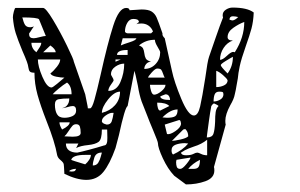

<svg xmlns="http://www.w3.org/2000/svg" viewBox="-20 -480 793 507"><path d="M650 -447Q649 -423 644 -404.5Q639 -386 629 -358Q617 -324 613 -305Q609 -286 608 -273Q606 -264 604.5 -253.5Q603 -243 600 -231Q598 -219 588 -202Q575 -178 575 -161Q575 -154 576 -151L545 -39Q546 -36 546 -30Q546 -10 522.5 -1.5Q499 7 471 7L440 -16Q423 -34 410 -62Q397 -90 397 -102Q397 -106 385 -134.5Q373 -163 369 -174L354 -212Q348 -229 344 -254Q337 -288 335 -293L317 -200Q310 -197 294 -123L285 -89Q270 -47 253 -26Q236 -5 208 -5Q183 -5 150 -21L149 -39Q149 -47 146.5 -50.5Q144 -54 138.5 -58.5Q133 -63 131 -70Q125 -105 103 -160Q87 -201 79 -230Q71 -259 71 -288Q62 -288 59 -291Q56 -294 55 -301.5Q54 -309 51 -317Q47 -328 39 -346Q27 -375 21.5 -392.5Q16 -410 14 -434Q14 -440 16.5 -449.5Q19 -459 21 -459H94Q101 -459 120 -427.5Q139 -396 157 -359Q175 -322 175 -317L205 -231Q207 -220 209.5 -208.5Q212 -197 212 -194H218Q223 -194 229.5 -217Q236 -240 246 -284Q264 -365 279 -412Q294 -459 313 -459Q322 -459 322 -453Q348 -455 354 -455Q372 -455 380.5 -449.5Q389 -444 393.5 -434Q398 -424 409 -392V-389Q409 -385 415 -379L434 -293Q440 -264 458.5 -219.5Q477 -175 492 -175Q503 -175 508.5 -199Q514 -223 522 -274Q528 -319 532 -330Q539 -350 550 -382Q561 -414 569 -434Q568 -436 568 -440Q568 -449 576.5 -454.5Q585 -460 594 -460Q633 -460 650 -447ZM586 -428Q592 -426 593 -426Q600 -426 609 -435Q601 -437 595 -437Q586 -437 586 -428ZM69 -379Q74 -379 85 -382Q96 -385 101 -385L83 -429Q79 -434 39 -434Q42 -421 46 -414.5Q50 -408 60 -408Q62 -408 70 -410Q68 -409 63.5 -401.5Q59 -394 57 -392V-389Q57 -379 69 -379ZM310 -397Q310 -395 312.5 -393.5Q315 -392 317 -392H379L384 -397Q380 -407 372 -412.5Q364 -418 353 -418Q344 -418 340 -416L347 -422Q346 -427 342 -428.5Q338 -430 332 -430Q322 -430 316 -419.5Q310 -409 310 -397ZM625 -422Q611 -417 596 -406.5Q581 -396 581 -382Q581 -373 595 -373Q580 -368 570.5 -353.5Q561 -339 561 -322Q568 -322 579 -332.5Q590 -343 596 -343L600 -342Q625 -381 625 -422ZM340 -379H304L299 -360Q305 -363 322.5 -368.5Q340 -374 340 -379ZM361 -340Q362 -331 365 -325.5Q368 -320 379 -317Q371 -317 366 -311Q361 -305 361 -298Q379 -298 391 -311Q403 -324 403 -342Q403 -345 396 -356.5Q389 -368 389 -375Q365 -375 347 -360Q355 -357 357.5 -352.5Q360 -348 361 -340ZM76 -342Q77 -344 83 -352.5Q89 -361 89 -367H63Q63 -352 76 -342ZM113 -360 94 -342H127Q127 -350 113 -360ZM317 -348Q289 -348 289 -335H317ZM595 -330Q589 -327 576 -319Q563 -311 563 -308Q563 -304 581 -286Q595 -305 595 -330ZM116 -249Q119 -249 130.5 -258.5Q142 -268 150 -275Q141 -275 128.5 -277.5Q116 -280 113 -286Q122 -293 130.5 -304Q139 -315 139 -323H80Q80 -305 92 -277Q104 -249 116 -249ZM285 -323V-317L299 -323ZM308 -312Q296 -312 284.5 -304Q273 -296 273 -284Q273 -282 276.5 -276.5Q280 -271 280 -268Q280 -266 273 -256.5Q266 -247 266 -240Q288 -240 298 -263.5Q308 -287 308 -312ZM371 -275H415Q413 -278 410.5 -285.5Q408 -293 405.5 -296Q403 -299 395 -299Q390 -299 380.5 -288.5Q371 -278 371 -275ZM581 -268Q579 -273 568.5 -282Q558 -291 551 -293V-250Q562 -250 571.5 -254.5Q581 -259 581 -268ZM119 -231H169Q169 -253 157 -262Q147 -256 135 -246Q123 -236 119 -231ZM387 -230Q395 -230 406 -239Q417 -248 417 -256H376Q376 -249 379 -239.5Q382 -230 387 -230ZM297 -238Q282 -238 265.5 -217.5Q249 -197 249 -182Q270 -187 283.5 -202Q297 -217 297 -238ZM570 -231Q570 -236 567.5 -237Q565 -238 559 -238Q550 -238 547 -231Q544 -224 544 -212Q553 -212 561.5 -217Q570 -222 570 -231ZM417 -231Q415 -230 410.5 -228.5Q406 -227 403 -225Q405 -216 429 -216Q429 -222 426 -226.5Q423 -231 417 -231ZM150 -169Q162 -169 171.5 -173.5Q181 -178 181 -188Q181 -200 172 -200Q167 -200 157.5 -197Q148 -194 138 -194Q150 -194 156.5 -201Q163 -208 163 -220Q145 -220 135 -218Q125 -216 125 -204Q125 -188 130.5 -178.5Q136 -169 150 -169ZM403 -188 427 -200Q419 -209 395 -209Q395 -201 397 -194.5Q399 -188 403 -188ZM548 -158Q548 -174 549.5 -184Q551 -194 557 -200Q557 -201 552.5 -203.5Q548 -206 545 -207Q543 -206 541 -204Q539 -202 538 -200Q535 -185 532 -163Q529 -141 527 -126L526 -117Q540 -117 543.5 -126.5Q547 -136 548 -158ZM409 -170 421 -169Q436 -169 442.5 -173Q449 -177 449 -191Q430 -191 409 -170ZM280 -182H276Q269 -182 259 -175Q249 -168 249 -160Q249 -154 262 -151Q272 -151 275 -159.5Q278 -168 280 -182ZM458 -154Q458 -155 457 -159Q456 -163 453 -163L415 -151L421 -126Q429 -124 443.5 -134Q458 -144 458 -154ZM164 -157H137Q137 -149 144 -138Q164 -148 164 -157ZM150 -120 172 -119Q193 -119 193 -129Q193 -139 191 -145.5Q189 -152 181 -152Q175 -152 171 -147.5Q167 -143 160.5 -133Q154 -123 150 -120ZM464 -138 434 -108Q440 -108 456 -111.5Q472 -115 477 -120Q477 -128 473.5 -134Q470 -140 468 -139ZM263 -138H249Q249 -112 240.5 -105.5Q232 -99 213 -97Q192 -95 181 -89L187 -101H154Q154 -89 162 -83Q170 -77 184 -77Q194 -79 215 -84.5Q236 -90 255 -96Q264 -96 263.5 -116Q263 -136 263 -138ZM527 -111Q512 -99 492 -93Q489 -92 478.5 -88Q468 -84 458 -77Q459 -70 471 -70Q484 -70 490.5 -73.5Q497 -77 501 -77Q504 -77 511 -73.5Q518 -70 527 -70ZM437 -72Q463 -84 477 -101L468 -102Q455 -102 444 -98Q433 -94 433 -83Q433 -75 437 -72ZM249 -77H246Q233 -76 229 -63.5Q225 -51 225 -43Q235 -43 239.5 -50.5Q244 -58 246 -66Q248 -74 249 -77ZM220 -71H205Q172 -71 168 -58Q168 -57 205 -46Q211 -51 215.5 -58Q220 -65 220 -71ZM483 -64 446 -58 445 -52Q445 -44 447 -39Q449 -34 456 -34Q462 -34 472.5 -47Q483 -60 483 -64ZM508 -58Q488 -48 477 -34Q480 -34 490.5 -34Q501 -34 504.5 -39.5Q508 -45 508 -58ZM181 -34H178Q175 -34 170 -32.5Q165 -31 162 -28L168 -27Q174 -27 176.5 -28Q179 -29 181 -34Z"/></svg>

Font: Cabin Sketch
Style: Regular
Weight: 400
Version: Version 1.100